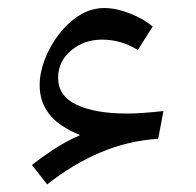

<svg xmlns="http://www.w3.org/2000/svg" viewBox="-20 -476 496 487"><path d="M183.1 -133.3Q128.4 -155.8 104.5 -187Q80.6 -218.3 80.6 -259.8Q80.6 -291 93.5 -325Q106.4 -358.9 129.2 -388.7Q151.9 -418.5 181.4 -437Q210.9 -455.6 244.6 -455.6Q274.9 -455.6 310.1 -441.7Q345.2 -427.7 367.2 -408.7L329.6 -349.1Q287.6 -375.5 238.8 -375.5Q192.9 -375.5 160.2 -347.7Q127.4 -319.8 127.4 -279.3Q127.4 -231.9 174.8 -210Q222.2 -188 302.2 -188Q322.3 -188 342 -189.5Q361.8 -190.9 394.5 -194.3L381.3 -124Q305.7 -119.1 235.8 -89.8Q166 -60.5 99.6 -8.3L61 -57.6Q82.5 -74.7 114 -95.7Q145.5 -116.7 183.1 -133.3Z"/></svg>

Font: Pinar DS1 Medium
Style: Regular
Weight: 500
Designer: Amin Abedi
Version: Version 3.000